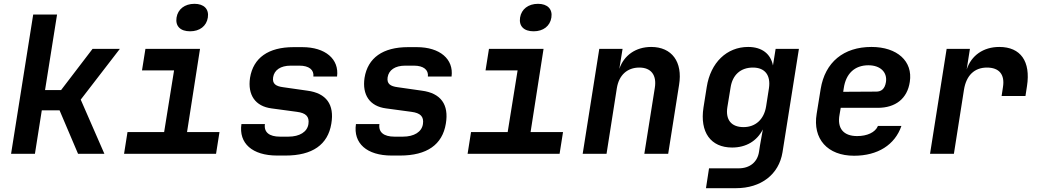

<svg xmlns="http://www.w3.org/2000/svg" viewBox="-20 -806 5440 1006"><path d="M38 0H163L199 -228H292L389 0H527L403 -284L608 -550H465L300 -334H216L279 -730H154Z M976 -642C1026 -642 1062 -669 1069 -714C1076 -758 1049 -786 999 -786C948 -786 912 -758 905 -714C898 -669 925 -642 976 -642ZM630 0H1112L1130 -114H960L1028 -550H742L724 -437H892L840 -114H648Z M1432 9H1476C1617 9 1698 -48 1716 -158C1733 -258 1690 -318 1590 -331L1464 -349C1425 -354 1406 -367 1411 -401C1417 -439 1450 -462 1503 -462H1549C1599 -462 1626 -440 1622 -405H1746C1758 -496 1685 -559 1564 -559H1518C1386 -559 1307 -503 1290 -398C1277 -309 1317 -249 1403 -238L1536 -220C1582 -214 1602 -196 1596 -156C1590 -115 1550 -90 1491 -90H1447C1391 -90 1362 -113 1368 -156H1245C1230 -55 1302 9 1432 9Z M2032 9H2076C2217 9 2298 -48 2316 -158C2333 -258 2290 -318 2190 -331L2064 -349C2025 -354 2006 -367 2011 -401C2017 -439 2050 -462 2103 -462H2149C2199 -462 2226 -440 2222 -405H2346C2358 -496 2285 -559 2164 -559H2118C1986 -559 1907 -503 1890 -398C1877 -309 1917 -249 2003 -238L2136 -220C2182 -214 2202 -196 2196 -156C2190 -115 2150 -90 2091 -90H2047C1991 -90 1962 -113 1968 -156H1845C1830 -55 1902 9 2032 9Z M2776 -642C2826 -642 2862 -669 2869 -714C2876 -758 2849 -786 2799 -786C2748 -786 2712 -758 2705 -714C2698 -669 2725 -642 2776 -642ZM2430 0H2912L2930 -114H2760L2828 -550H2542L2524 -437H2692L2640 -114H2448Z M3033 0H3158L3212 -344C3223 -413 3267 -452 3330 -452C3390 -452 3422 -414 3411 -346L3356 0H3481L3538 -361C3558 -482 3500 -560 3392 -560C3311 -560 3249 -516 3225 -445L3242 -550H3120Z M3679 180H3836C3968 180 4061 108 4080 -8L4166 -550H4044L4030 -463C4018 -524 3972 -560 3900 -560C3788 -560 3703 -478 3683 -350L3666 -243C3646 -113 3704 -33 3816 -33C3889 -33 3946 -67 3977 -128L3962 -44L3957 -11C3949 43 3909 76 3850 76H3695ZM3876 -140C3811 -140 3781 -179 3791 -244L3808 -348C3818 -413 3860 -452 3925 -452C3988 -452 4019 -412 4009 -344L3994 -248C3983 -180 3938 -140 3876 -140Z M4455 10C4579 10 4669 -47 4703 -146H4580C4566 -112 4523 -93 4471 -93C4401 -93 4365 -132 4379 -206L4385 -241H4579C4672 -241 4734 -289 4747 -377C4764 -485 4681 -560 4546 -560C4400 -560 4303 -480 4280 -340L4259 -210C4237 -78 4316 10 4455 10ZM4398 -325 4401 -344C4412 -420 4458 -464 4530 -464C4592 -464 4630 -428 4622 -376C4616 -339 4597 -326 4571 -326Z M4853 0H4978L5031 -337C5043 -410 5085 -452 5151 -452C5215 -452 5246 -416 5235 -349L5228 -303H5353L5361 -355C5381 -484 5328 -560 5216 -560C5132 -560 5069 -515 5045 -442L5062 -550H4940Z"/></svg>

Font: JetBrains Mono
Style: Bold Italic
Weight: 558
Italic angle: -9°
Monospace: yes
Designer: Philipp Nurullin, Konstantin Bulenkov
Foundry: JetBrains
Version: Version 2.305